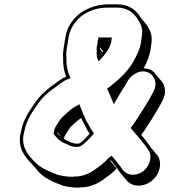

<svg xmlns="http://www.w3.org/2000/svg" viewBox="-20 -752 806 882"><path d="M629 -132C639 -146 650 -162 659 -177L671 -195C690 -226 710 -257 726 -289C746 -325 739 -358 722 -379L693 -414C682 -428 664 -438 640 -438C656 -468 670 -500 674 -542C682 -585 673 -607 657 -634L628 -669C608 -703 576 -732 519 -732H479C430 -732 391 -718 358 -698C323 -675 290 -636 281 -585L274 -542L271 -521L269 -499C270 -495 270 -491 270 -486C269 -452 274 -424 284 -400C268 -394 255 -384 237 -371C204 -348 172 -322 148 -290C120 -248 87 -209 76 -145L72 -127C65 -65 97 -29 128 3L158 38C174 55 194 68 218 80L234 87C241 90 248 93 255 95L269 101C284 105 314 110 332 110C337 110 343 110 348 109C388 109 422 95 449 77C473 59 496 45 516 21L486 -14L489 -16L504 2C515 15 522 29 533 42L562 77C586 106 635 110 674 81C712 53 728 -1 704 -37L675 -72C664 -88 654 -101 642 -116ZM454 -516C453 -515 452 -513 451 -512L439 -527V-534ZM261 -123C256 -127 251 -132 246 -137C245 -138 243 -141 242 -143L243 -145ZM273 -114C274 -117 276 -124 277 -127C289 -145 296 -162 312 -176C323 -187 338 -200 353 -210C356 -202 360 -194 364 -187C374 -172 379 -153 392 -138C377 -122 364 -104 344 -93H343C340 -92 336 -92 332 -92C330 -93 327 -93 323 -93C313 -95 305 -97 298 -102L282 -109C279 -111 276 -112 273 -114ZM327 -77H330C334 -77 341 -78 347 -79C372 -93 388 -113 403 -129L412 -139L405 -149C394 -162 388 -180 377 -196C367 -216 359 -237 350 -259L345 -273L330 -265C309 -254 288 -234 274 -221C253 -203 246 -185 235 -169C229 -160 228 -148 226 -137C240 -121 250 -106 274 -95L289 -89C299 -83 308 -80 319 -78H321C325 -78 325 -78 327 -77ZM424 -525C425 -514 423 -498 425 -492L433 -470L451 -490C465 -506 478 -521 487 -546C488 -548 489 -552 490 -555L494 -580H432L424 -532ZM305 60C289 60 260 55 248 52L233 46C226 44 220 41 213 38L197 31C173 19 155 8 140 -8C109 -40 81 -72 87 -127L91 -145C102 -205 131 -241 160 -283C182 -313 213 -337 245 -359C264 -372 273 -381 287 -386L304 -393L298 -408C288 -431 284 -456 285 -488C285 -493 284 -499 284 -502L286 -522C287 -529 288 -536 289 -542L296 -585C304 -630 335 -666 365 -686C396 -705 430 -717 476 -717H516C568 -717 596 -692 615 -660C631 -634 638 -615 630 -576C627 -528 605 -492 586 -458C559 -416 522 -383 483 -353L472 -345L477 -334C482 -323 487 -311 492 -299L503 -273L519 -301C528 -317 538 -333 547 -347C557 -361 561 -372 566 -379C582 -407 622 -436 661 -419C687 -408 707 -371 684 -329C668 -298 648 -266 629 -236L617 -218C608 -203 598 -188 588 -175L580 -164L587 -156C594 -148 602 -139 610 -129L630 -105C642 -91 652 -77 662 -62C682 -33 668 12 637 35C603 60 561 54 543 27C535 16 527 4 516 -9L493 -37L476 -24C458 -2 437 11 412 30C387 47 358 59 322 59H321C316 60 310 60 305 60Z"/></svg>

Font: Blanket
Style: PosterObl
Weight: 900
Foundry: Cannot Into Space Fonts
Version: Version 0.9